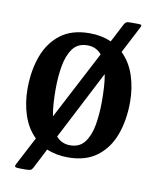

<svg xmlns="http://www.w3.org/2000/svg" viewBox="-80 -670 672 827"><g transform="rotate(10 256.0 -257.0)"><path d="M36.5 -249.5Q36.5 -329.5 60 -393.2Q83.5 -457 132.5 -494.2Q181.5 -531.5 259 -531.5Q312 -531.5 354 -512.5L396.5 -594.5Q401 -602 405.5 -604.8Q410 -607.5 425 -607.5H452.5Q468.5 -607.5 471 -605.2Q473.5 -603 469.5 -594.5L408 -476Q445.5 -439.5 463.5 -385.5Q481.5 -331.5 481.5 -270Q481.5 -190 458 -126.2Q434.5 -62.5 385.2 -25.5Q336 11.5 259 11.5Q207 11.5 165.5 -6.5L120 82Q115.5 90 109.8 92.2Q104 94.5 88 94.5H66.5Q47 94.5 43.2 91.2Q39.5 88 44.5 78.5L109 -45Q72 -81 54.2 -134.8Q36.5 -188.5 36.5 -249.5ZM156 -270Q156 -237.5 158 -207.5Q160 -177.5 165 -151.5L321 -450Q297.5 -478.5 259 -478.5Q216.5 -478.5 194.5 -448.2Q172.5 -418 164.2 -370.2Q156 -322.5 156 -270ZM361.5 -250Q361.5 -282.5 359.8 -312.8Q358 -343 353 -369.5L198 -69Q221.5 -41.5 259 -41.5Q301 -41.5 323.2 -71.8Q345.5 -102 353.5 -149.8Q361.5 -197.5 361.5 -250Z"/></g></svg>

Font: Besley* Narrow Medium
Style: Regular
Weight: 500
Width: 4
Designer: Owen Earl
Foundry: indestructible type*
Version: Version 3.000; ttfautohint (v1.8.3)